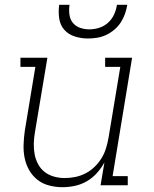

<svg xmlns="http://www.w3.org/2000/svg" viewBox="-20 -770 640 798"><path d="M240 8Q212 8 184.5 1Q157 -6 136 -22.5Q115 -39 101.5 -62.5Q88 -86 82.5 -113Q77 -140 78 -168.5Q79 -197 83 -226L127 -492H65V-530H177L125 -219Q121 -196 120.5 -173Q120 -150 124 -128.5Q128 -107 138.5 -87.5Q149 -68 166 -55Q183 -42 204.5 -36Q226 -30 249 -30Q271 -30 293 -34.5Q315 -39 335.5 -49.5Q356 -60 373 -76.5Q390 -93 402 -112.5Q414 -132 420.5 -153.5Q427 -175 431 -197L480 -492H417V-530H529L448 -38H511V0H398L414 -95Q401 -71 382.5 -50.5Q364 -30 340.5 -16.5Q317 -3 291 2.5Q265 8 240 8ZM345 -610Q317 -610 290.5 -618.5Q264 -627 247 -646.5Q230 -666 226 -694Q222 -722 226 -750H269Q266 -730 268.5 -710Q271 -690 282.5 -675.5Q294 -661 312.5 -654.5Q331 -648 351 -648Q372 -648 392.5 -654.5Q413 -661 429 -675.5Q445 -690 454 -709.5Q463 -729 466 -750H509Q506 -731 499.5 -712.5Q493 -694 482 -677Q471 -660 455 -646.5Q439 -633 420.5 -624.5Q402 -616 383 -613Q364 -610 345 -610Z"/></svg>

Font: Iosevka Curly Slab XLtExObl
Style: Regular
Weight: 200
Width: 7
Italic angle: -9°
Monospace: yes
Designer: Belleve Invis
Foundry: Belleve Invis
Version: Version 11.0.0; ttfautohint (v1.8.3)